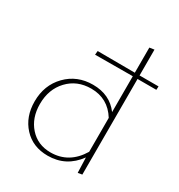

<svg xmlns="http://www.w3.org/2000/svg" viewBox="-170 -828 882 946"><g transform="rotate(30 271.0 -355.0)"><path d="M542 -566 541 -546H434V-2L410 2L407 -84Q344 3 239 3Q154 3 102 -53.5Q50 -110 50 -197Q50 -290 109.5 -351Q169 -412 259 -412Q355 -412 407 -342V-546L193 -545L195 -567L407 -566V-709L434 -713V-566ZM243 -18Q348 -18 407 -116V-309Q356 -391 261 -391Q181 -391 130 -337Q79 -283 79 -199Q79 -120 124.5 -69Q170 -18 243 -18Z"/></g></svg>

Font: EauTestInfant Extralight
Style: Regular
Weight: 250
Designer: Christian Thalmann (Catharsis Fonts)
Version: Version 0.001;PS 000.001;hotconv 1.0.88;makeotf.lib2.5.64775